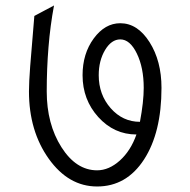

<svg xmlns="http://www.w3.org/2000/svg" viewBox="-20 -676 689 696"><path d="M487.3 -234.4Q494.1 -270.5 497.6 -301.8Q501 -333 501 -357.4Q501 -430.7 476.1 -481.9Q451.2 -533.2 416 -533.2Q383.8 -533.2 360.8 -494.6Q337.9 -456.1 337.9 -403.3Q337.9 -333 381.3 -283.7Q424.8 -234.4 487.3 -234.4ZM332 0Q228.5 0 156.7 -100.6Q85 -201.2 85 -344.7Q85 -377 89.4 -435.5Q93.8 -494.1 104.5 -618.2L175.8 -656.2Q162.1 -583 155.8 -504.9Q149.4 -426.8 149.4 -344.7Q149.4 -226.6 202.6 -142.6Q255.9 -58.6 332 -58.6Q375 -58.6 414.6 -94.2Q454.1 -129.9 474.6 -188.5Q393.6 -188.5 336.4 -251.5Q279.3 -314.5 279.3 -403.3Q279.3 -481.4 319.8 -536.6Q360.4 -591.8 416 -591.8Q478.5 -591.8 522 -523.4Q565.4 -455.1 565.4 -357.4Q565.4 -195.3 502 -97.7Q438.5 0 332 0Z"/></svg>

Font: Lohit Marathi
Style: Regular
Weight: 400
Version: 2.94.2